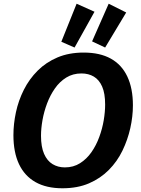

<svg xmlns="http://www.w3.org/2000/svg" viewBox="-20 -998 757 1030"><path d="M315 12Q229 12 170.5 -21Q112 -54 82 -117.5Q52 -181 52 -273Q52 -333 65.5 -396Q79 -459 108 -516.5Q137 -574 182 -619Q227 -664 288.5 -690Q350 -716 429 -716Q516 -716 574.5 -683.5Q633 -651 663 -587.5Q693 -524 693 -433Q693 -373 679 -310.5Q665 -248 637 -190Q609 -132 564 -86.5Q519 -41 457.5 -14.5Q396 12 315 12ZM328 -100Q374 -100 409.5 -122.5Q445 -145 470.5 -181.5Q496 -218 512.5 -263Q529 -308 536.5 -353Q544 -398 544 -437Q544 -497 528 -533.5Q512 -570 483.5 -587Q455 -604 417 -604Q371 -604 335.5 -582Q300 -560 274.5 -523.5Q249 -487 232.5 -443Q216 -399 208 -354Q200 -309 200 -270Q200 -210 216.5 -172.5Q233 -135 262 -117.5Q291 -100 328 -100ZM544 -743 474 -776 563 -978 657 -931ZM380 -743 309 -774 391 -978 487 -935Z"/></svg>

Font: Bitter Thin
Style: Bold Italic
Weight: 700
Italic angle: -9°
Version: Version 3.021